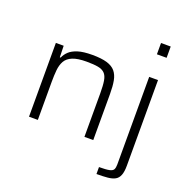

<svg xmlns="http://www.w3.org/2000/svg" viewBox="-160 -895 1225 1247"><g transform="rotate(20 453.0 -271.5)"><path d="M100 0V-510H154L156 -431H162Q172 -455 192.5 -474.5Q213 -494 250.5 -506Q288 -518 350 -518Q413 -518 451.5 -506.5Q490 -495 510 -471Q530 -447 537 -409.5Q544 -372 544 -319V0H483V-301Q483 -355 477.5 -387.5Q472 -420 455.5 -436.5Q439 -453 409 -458.5Q379 -464 329 -464Q268 -464 233 -449.5Q198 -435 183 -408Q168 -381 164.5 -344Q161 -307 161 -263V0ZM742 -665V-743H809V-665ZM639 200V152Q688 152 710.5 147Q733 142 739 129.5Q745 117 745 96V-510H806V82Q806 123 796.5 147.5Q787 172 767 183Q747 194 715.5 197Q684 200 639 200Z"/></g></svg>

Font: Saira SemiExpanded Light
Style: Regular
Weight: 300
Width: 6
Designer: Hector Gatti with collaboration of the Omnibus-Type team
Foundry: Omnibus-Type
Version: Version 1.101